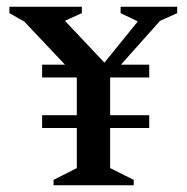

<svg xmlns="http://www.w3.org/2000/svg" viewBox="-20 -550 554 570"><path d="M139 0V-16L208 -51V-170H105V-208H208V-320H105V-358H173L52 -486L8 -511V-530H223V-511L174 -489V-487L290 -364L388 -485V-487L338 -511V-530H506V-511L455 -488L339 -358H423V-320H307V-208H423V-170H307V-51L377 -16V0Z"/></svg>

Font: Spectral SC Medium
Style: Regular
Weight: 500
Designer: Jean-Baptiste Levee
Foundry: Production Type
Version: Version 2.001